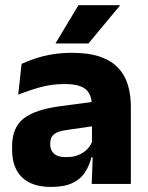

<svg xmlns="http://www.w3.org/2000/svg" viewBox="-20 -707 567 738"><path d="M332.5 0 337 -123 333.5 -130.5V-284L332.5 -304Q332.5 -345 308.5 -364.5Q284.5 -384 228 -384Q178.5 -384 134 -371.5Q89.5 -359 50 -343L63 -461.5Q86.5 -472.5 115.8 -482.2Q145 -492 180.5 -498Q216 -504 256.5 -504Q321 -504 364.5 -489Q408 -474 434 -446.5Q460 -419 471.5 -380.8Q483 -342.5 483 -296.5V0ZM176 11.5Q102.5 11.5 64.5 -25.5Q26.5 -62.5 26.5 -131V-144.5Q26.5 -217 71.2 -251.8Q116 -286.5 213.5 -299L345.5 -316.5L354.5 -224.5L237.5 -207.5Q202 -203 187.5 -191Q173 -179 173 -155.5V-152Q173 -129.5 187.5 -116.2Q202 -103 234 -103Q262 -103 282.2 -111.5Q302.5 -120 315.5 -133.8Q328.5 -147.5 335 -164.5L356.5 -102.5H331.5Q323.5 -70.5 306.8 -44.5Q290 -18.5 258.5 -3.5Q227 11.5 176 11.5ZM281.5 -687H440.5V-685L320 -540H194V-541.5Z"/></svg>

Font: Anek Tamil Medium
Style: Bold
Weight: 700
Version: Version 1.003